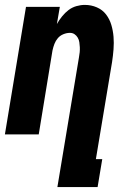

<svg xmlns="http://www.w3.org/2000/svg" viewBox="-20 -548 540 783"><path d="M214 215 302 -314Q304 -325 305 -335Q306 -345 305.5 -355.5Q305 -366 303.5 -376Q302 -386 297 -394.5Q292 -403 284 -408.5Q276 -414 265 -414Q252 -414 238.5 -408.5Q225 -403 216 -392.5Q207 -382 202 -369Q197 -356 194 -342L138 0H0L86 -520H224L212 -450Q221 -466 233 -481Q245 -496 259.5 -507Q274 -518 291.5 -523Q309 -528 326 -528Q352 -528 375 -518Q398 -508 412.5 -489Q427 -470 434 -446.5Q441 -423 443 -398Q445 -373 443 -347Q441 -321 437 -295L371 101H397L378 215Z"/></svg>

Font: Iosevka Term Curly Heavy
Style: Italic
Weight: 900
Italic angle: -9°
Designer: Belleve Invis
Foundry: Belleve Invis
Version: Version 32.3.0